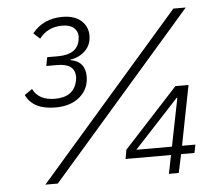

<svg xmlns="http://www.w3.org/2000/svg" viewBox="-51 -760 921 816"><g transform="rotate(-5 409.5 -352.0)"><path d="M679 0H637L653 -79H459L466 -118L697 -369H753L703 -114H760L753 -79H696ZM660 -114 701 -319H698L508 -114ZM163 0H110L717 -698H770ZM165 -539H211Q293 -539 304 -599Q306 -613 306 -615Q306 -638 289 -652.5Q272 -667 240 -667Q178 -667 142 -620L115 -645Q162 -704 244 -704Q295 -704 323.5 -679Q352 -654 352 -615Q352 -577 327 -551.5Q302 -526 262 -520V-518Q325 -507 325 -443Q325 -390 286 -356.5Q247 -323 182 -323Q86 -323 56 -387L89 -410Q113 -360 183 -360Q264 -360 278 -429Q280 -437 280 -445Q280 -502 205 -502H158Z"/></g></svg>

Font: IBM Plex Sans Light
Style: Italic
Weight: 300
Italic angle: -11.31°
Designer: Mike Abbink, Paul van der Laan, Pieter van Rosmalen
Foundry: Bold Monday
Version: Version 3.0